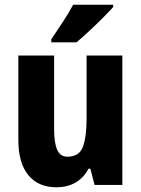

<svg xmlns="http://www.w3.org/2000/svg" viewBox="-20 -786 599 816"><path d="M500 -550V0H382L364 -69H356Q335 -29 300 -9.5Q265 10 220 10Q143 10 100.5 -41.5Q58 -93 58 -191V-550H210V-237Q210 -179 223 -149.5Q236 -120 266 -120Q317 -120 332.5 -162.5Q348 -205 348 -282V-550ZM461 -756Q445 -738 417.5 -710.5Q390 -683 360 -655Q330 -627 305 -606H198V-619Q223 -656 248 -694Q273 -732 291 -766H461Z"/></svg>

Font: Noto Sans Armenian Condensed ExtraBold
Style: Regular
Weight: 800
Width: 3
Designer: Monotype Design Team
Foundry: Monotype Imaging Inc.
Version: Version 2.008; ttfautohint (v1.8.4.7-5d5b)